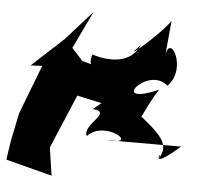

<svg xmlns="http://www.w3.org/2000/svg" viewBox="-77 -651 804 782"><g transform="rotate(5 325.0 -260.0)"><path d="M306 -205C392 -198 267 -140 291 -93C357 -168 519 -70 371 -84H677C537 40 614 -84 591 -27C632 -92 583 -130 475 -216C502 -136 504 -212 568 -307C364 -218 515 -403 600 -326C678 -403 589 -550 580 -441L594 -591C553 -529 389 -393 478 -482C432 -375 292 -424 285 -426C248 -325 438 -349 237 -399L366 -265L201 -446L275 -600L168 -480L38 -360L85 -362L8 -161L-16 -44L-27 31L162 80L145 -34L238 -254L339 -232Z"/></g></svg>

Font: Asimov Silicon
Style: Regular
Weight: 400
Designer: Google
Version: Version 2.000980; 2014